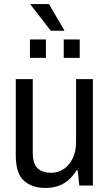

<svg xmlns="http://www.w3.org/2000/svg" viewBox="-20 -917 542 949"><path d="M204 12Q138 12 98 -24Q58 -60 58 -149V-526H142V-163Q142 -135 148 -116Q154 -97 165.5 -85.5Q177 -74 194.5 -68.5Q212 -63 233 -63Q266 -63 294 -81Q322 -99 339 -133.5Q356 -168 356 -216V-526H439V0H372L364 -75H358Q340 -45 316.5 -25.5Q293 -6 265 3Q237 12 204 12ZM128 -631V-722H207V-631ZM295 -631V-722H374V-631ZM299 -765H231L131 -894L132 -897H222Z"/></svg>

Font: Archivo SemiCondensed
Style: Regular
Weight: 400
Width: 4
Designer: Hector Gatti
Foundry: Omnibus-Type
Version: Version 2.001